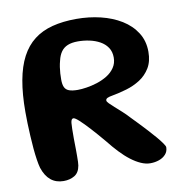

<svg xmlns="http://www.w3.org/2000/svg" viewBox="-74 -693 751 784"><g transform="rotate(-10 301.0 -300.5)"><path d="M128 21Q96.5 21 75 3.5Q53.5 -14 42 -49Q38 -63 34.8 -84.2Q31.5 -105.5 29.2 -131.2Q27 -157 25.5 -184Q24 -211 23.2 -236.8Q22.5 -262.5 22.5 -283.5Q22.5 -357.5 32.8 -413.8Q43 -470 64 -509.8Q85 -549.5 117 -574.2Q149 -599 193 -610.5Q237 -622 293 -622Q345.5 -622 393.2 -610.5Q441 -599 478.8 -575.8Q516.5 -552.5 538.2 -518.2Q560 -484 560 -439Q560 -399 543.5 -372Q527 -345 500.8 -328.2Q474.5 -311.5 444 -302.5Q413.5 -293.5 385.5 -288.5Q370 -286 363 -282.5Q356 -279 356 -272.5Q356 -268 363.8 -260Q371.5 -252 384.2 -240.8Q397 -229.5 412.2 -215.8Q427.5 -202 441.5 -186.5Q454.5 -173.5 470.5 -156.5Q486.5 -139.5 503 -121.8Q519.5 -104 533.2 -87.8Q547 -71.5 555.5 -59.2Q564 -47 564 -42.5Q564 -25 553.2 -13Q542.5 -1 525.5 5Q508.5 11 489 11Q470.5 11 450.5 2.2Q430.5 -6.5 409.5 -22.5Q388.5 -38.5 367.8 -60.5Q347 -82.5 326.5 -108.5Q298 -142.5 274.2 -168.5Q250.5 -194.5 234 -209.5Q217.5 -224.5 211 -224.5Q206.5 -224.5 203.8 -220.5Q201 -216.5 200 -207.2Q199 -198 198.8 -182.2Q198.5 -166.5 198.5 -142.5Q198.5 -134 198.8 -121.8Q199 -109.5 199.2 -96Q199.5 -82.5 199.2 -69.5Q199 -56.5 198.8 -46.2Q198.5 -36 197.5 -31Q192.5 -2 173.2 9.5Q154 21 128 21ZM249.5 -335.5Q265 -335.5 286.2 -338.8Q307.5 -342 330.2 -349.2Q353 -356.5 372.5 -368.5Q392 -380.5 404.2 -398.5Q416.5 -416.5 416.5 -440.5Q416.5 -464.5 405 -481.8Q393.5 -499 374 -509.8Q354.5 -520.5 331 -525.5Q307.5 -530.5 283.5 -530.5Q258 -530.5 241 -523.5Q224 -516.5 213.8 -502.2Q203.5 -488 198.5 -466Q195 -453.5 193 -440.2Q191 -427 190.2 -414Q189.5 -401 189.5 -388Q189.5 -368.5 194.8 -357Q200 -345.5 213.2 -340.5Q226.5 -335.5 249.5 -335.5Z"/></g></svg>

Font: Gluten Thin Medium
Style: Regular
Weight: 500
Version: Version 1.300